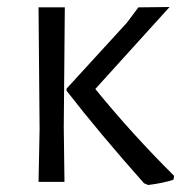

<svg xmlns="http://www.w3.org/2000/svg" viewBox="-20 -519 530 548"><path d="M477 -17C397.7 -95.7 322.7 -178.3 252 -265L464 -499L375 -498L342 -454L170 -266V-260C232 -180 305.7 -92 391 4L403 9C430.3 5.7 454.3 0.7 475 -6ZM164 0 162 -156 165 -498H90L93 -150L90 0Z"/></svg>

Font: Alegreya Sans SC
Style: Regular
Weight: 400
Designer: Juan Pablo del Peral
Foundry: Huerta Tipografica
Version: Version 1.000;PS 001.000;hotconv 1.0.70;makeotf.lib2.5.58329